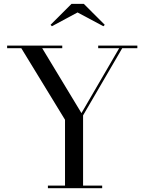

<svg xmlns="http://www.w3.org/2000/svg" viewBox="-20 -990 764 1010"><path d="M388 -924.5 253 -852 246 -859.5 356 -969.5H421L531 -859.5L524 -852ZM232 -13.5H322V-360L92 -736.5H17.5V-750H307.5V-736.5H202L408.5 -395L607 -736.5H496.5V-750H702.5V-736.5H623L417 -383V-13.5H517.5V0H232Z"/></svg>

Font: Bodoni Moda 16pt
Style: Regular
Weight: 400
Version: Version 2.3